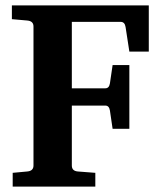

<svg xmlns="http://www.w3.org/2000/svg" viewBox="-20 -691 595 711"><path d="M531 -500H459L445 -591Q442 -610 427 -610H246V-364H370Q384 -364 387 -382L397 -450H459V-214H397L387 -282Q384 -300 370 -300H246V-78Q246 -58 268 -56L333 -51V0H27V-51L81 -56Q104 -58 104 -78V-593Q104 -613 81 -615L24 -620V-671H531Z"/></svg>

Font: Apparatus SIL
Style: Bold
Weight: 700
Version: Version 1.0